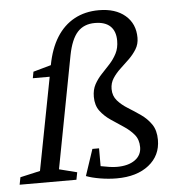

<svg xmlns="http://www.w3.org/2000/svg" viewBox="-72 -748 741 805"><g transform="rotate(-5 298.0 -345.5)"><path d="M387 9Q353 9 317.5 3Q282 -3 259 -12L296 -123H324V-48Q344 -44 361 -41.5Q378 -39 392 -39Q440 -39 468 -59Q496 -79 496 -113Q496 -145 478.5 -166Q461 -187 435 -204Q409 -221 382.5 -239Q356 -257 338.5 -280.5Q321 -304 321 -340Q321 -370 333 -392Q345 -414 362.5 -432.5Q380 -451 397.5 -470Q415 -489 427 -512Q439 -535 439 -566Q439 -606 417 -627Q395 -648 352 -648Q306 -648 279 -618.5Q252 -589 239 -523L149 -50L224 -31L218 0H-21L-15 -31L69 -50L144 -440H73L78 -467L153 -488Q166 -557 195.5 -604Q225 -651 270 -675.5Q315 -700 373 -700Q443 -700 484 -665Q525 -630 525 -571Q525 -544 512 -523Q499 -502 480.5 -484Q462 -466 443 -448.5Q424 -431 411 -411Q398 -391 398 -366Q398 -337 415.5 -317Q433 -297 459 -281Q485 -265 511.5 -246.5Q538 -228 555.5 -202.5Q573 -177 573 -137Q573 -71 522.5 -31Q472 9 387 9Z"/></g></svg>

Font: Manuale
Style: Italic
Weight: 400
Italic angle: -11°
Designer: Eduardo Tunni / Pablo Cosgaya
Foundry: Eduardo Tunni / Pablo Cosgaya
Version: Version 1.002